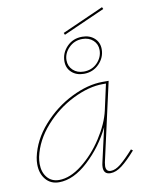

<svg xmlns="http://www.w3.org/2000/svg" viewBox="-84 -796 661 860"><g transform="rotate(-10 247.0 -366.5)"><path d="M255 -643 251 -652 440 -736 444 -727ZM232 -526Q232 -564 259.5 -592.5Q287 -621 329 -621Q363 -621 384.5 -601.5Q406 -582 406 -551Q406 -513 378 -484.5Q350 -456 309 -456Q275 -456 253.5 -475.5Q232 -495 232 -526ZM310 -466Q347 -466 371.5 -491Q396 -516 396 -549Q396 -576 377 -593.5Q358 -611 328 -611Q292 -611 267 -586Q242 -561 242 -529Q242 -502 261 -484Q280 -466 310 -466ZM465 -80Q429 -39 401.5 -18Q374 3 349 3Q318 3 318 -29Q318 -39 321 -51L356 -205Q316 -122 248.5 -59.5Q181 3 115 3Q77 3 54.5 -24Q32 -51 32 -93Q32 -108 35 -124Q51 -201 108.5 -266Q166 -331 241.5 -368.5Q317 -406 384 -406H412L332 -49Q330 -37 330 -32Q330 -7 352 -7Q373 -7 397.5 -27Q422 -47 457 -86ZM372 -278 398 -396H383Q320 -396 247 -360Q174 -324 118 -261Q62 -198 46 -124Q43 -108 43 -93Q43 -55 63 -31Q83 -7 117 -7Q167 -7 221.5 -49.5Q276 -92 317.5 -156Q359 -220 372 -278Z"/></g></svg>

Font: Ysabeau Infant Hairline
Style: Italic
Weight: 100
Italic angle: -12°
Designer: Christian Thalmann (Catharsis Fonts)
Version: Version 0.003